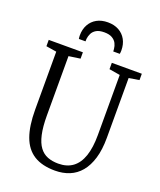

<svg xmlns="http://www.w3.org/2000/svg" viewBox="-174 -1079 997 1194"><g transform="rotate(20 325.0 -482.0)"><path d="M335.5 8Q249.5 8 195.5 -25.8Q141.5 -59.5 116 -129.2Q90.5 -199 90.5 -307V-690L21.5 -701V-743H247.5V-701L171.5 -690V-298Q171.5 -222.5 182.8 -172.2Q194 -122 215.8 -93Q237.5 -64 268.8 -52Q300 -40 339.5 -40Q397 -40 435 -68.2Q473 -96.5 492 -152.2Q511 -208 511 -291V-689L439 -701V-743H637.5V-701L569.5 -690V-295Q569.5 -215.5 552.2 -158.2Q535 -101 504 -64Q473 -27 430 -9.5Q387 8 335.5 8ZM331 -971.5Q373 -971.5 403.8 -954.5Q434.5 -937.5 451.5 -906.8Q468.5 -876 468.5 -835.5Q468.5 -830.5 468 -824.5Q467.5 -818.5 466.5 -812.5H423Q423 -815.5 422.8 -820Q422.5 -824.5 422 -829.5Q420.5 -847.5 411.8 -865Q403 -882.5 383.5 -894Q364 -905.5 331 -905.5Q297.5 -905.5 278.2 -894Q259 -882.5 250.5 -865Q242 -847.5 240 -829.5Q240 -824.5 239.8 -820Q239.5 -815.5 239.5 -812.5H195.5Q194.5 -818.5 194 -824.5Q193.5 -830.5 193.5 -835.5Q193.5 -876 210.5 -906.8Q227.5 -937.5 258.2 -954.5Q289 -971.5 331 -971.5Z"/></g></svg>

Font: Merriweather 24pt SemiCondensed Light
Style: Regular
Weight: 300
Width: 4
Designer: Eben Sorkin
Foundry: Eben Sorkin
Version: Version 2.100